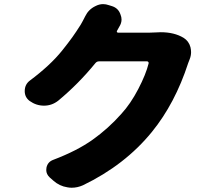

<svg xmlns="http://www.w3.org/2000/svg" viewBox="-20 -838 1040 914"><path d="M720.7 -683.6Q733.4 -684.6 745.1 -684.6Q809.6 -684.6 853.5 -658.2Q878.9 -642.6 886.7 -613.3Q889.6 -600.6 889.6 -589.8Q889.6 -572.3 882.8 -555.7Q878.9 -546.9 876 -538.1Q813.5 -345.7 703.1 -210Q575.2 -52.7 375 43.9Q348.6 55.7 321.3 55.7Q311.5 55.7 300.8 53.7Q262.7 47.9 233.4 21.5L216.8 6.8Q200.2 -8.8 200.2 -28.3Q200.2 -34.2 201.2 -40Q207 -67.4 233.4 -77.1Q346.7 -120.1 420.9 -172.9Q495.1 -225.6 557.6 -295.9Q601.6 -343.8 638.2 -414.1Q674.8 -484.4 687.5 -536.1Q688.5 -540 686 -543Q683.6 -545.9 680.7 -545.9H451.2Q441.4 -545.9 434.6 -538.1Q353.5 -438.5 256.8 -358.4Q226.6 -335 189.5 -335Q152.3 -335 121.1 -357.4Q97.7 -375 97.7 -404.3Q97.7 -436.5 123 -455.1Q168.9 -489.3 208 -525.4Q247.1 -561.5 276.4 -598.1Q305.7 -634.8 324.2 -660.6Q342.8 -686.5 364.3 -720.7Q374 -737.3 385.7 -760.7Q401.4 -793 433.6 -808.6Q452.1 -818.4 470.7 -818.4Q484.4 -818.4 498 -813.5L513.7 -808.6Q543.9 -798.8 553.7 -768.6Q558.6 -756.8 558.6 -745.1Q558.6 -727.5 547.9 -710.9Q543 -702.1 537.1 -691.4Q535.2 -688.5 536.6 -685.5Q538.1 -682.6 542 -682.6H693.4Q706.1 -682.6 720.7 -683.6Z"/></svg>

Font: Gen Jyuu GothicX Heavy
Style: Bold
Weight: 900
Designer: [Source Han Sans]
Ryoko NISHIZUKA  (kana & ideographs); Paul D. Hunt (Latin, Greek & Cyrillic); Wenlong ZHANG  (bopomofo
Version: Version 1.002.20150607